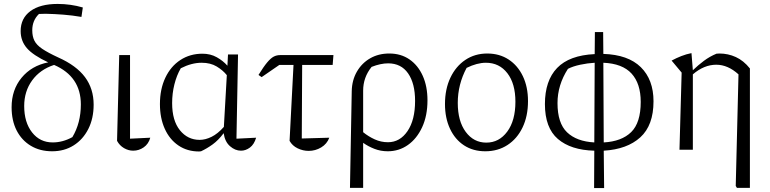

<svg xmlns="http://www.w3.org/2000/svg" viewBox="-20 -761 3914 976"><path d="M245 8Q183 8 136.5 -20Q90 -48 64.5 -98Q39 -148 39 -216Q39 -304 89.5 -365.5Q140 -427 225 -444Q148 -480 116.5 -516.5Q85 -553 85 -603Q85 -668 134.5 -704.5Q184 -741 273 -741Q306 -741 338 -736.5Q370 -732 401 -723L394 -675Q347 -683 302 -686.5Q257 -690 212 -691Q204 -691 195.5 -690.5Q187 -690 178 -690Q144 -657 144 -607Q144 -576 155 -554Q166 -532 195 -512.5Q224 -493 276 -469Q368 -428 412 -369Q456 -310 456 -229Q456 -159 429 -105.5Q402 -52 354.5 -22Q307 8 245 8ZM103 -222Q103 -139 143 -88Q183 -37 248 -37Q299 -37 348 -64Q391 -136 391 -230Q391 -372 255 -431Q184 -408 143.5 -352.5Q103 -297 103 -222Z M575 -45 586 -481H641V-56L744 -61Q735 -29 710.5 -12Q686 5 657 5Q633 5 610.5 -8Q588 -21 575 -45Z M1002 8Q998 9 992 9Q932 9 887 -21.5Q842 -52 817.5 -106.5Q793 -161 793 -232Q793 -308 820.5 -366Q848 -424 897 -456Q946 -488 1009 -488Q1050 -488 1082 -470Q1114 -452 1136 -427L1139 -484H1190L1182 -56L1282 -61Q1272 -27 1250.5 -11Q1229 5 1205 5Q1175 5 1149 -18Q1123 -41 1117 -84Q1090 -48 1061 -27Q1032 -6 1002 8ZM855 -237Q855 -148 894.5 -99Q934 -50 995 -50Q1024 -50 1055.5 -65.5Q1087 -81 1118 -116L1133 -379Q1113 -404 1081.5 -423Q1050 -442 1005 -442Q954 -442 899 -414Q878 -378 866.5 -332Q855 -286 855 -237Z M1310 -369 1294 -380Q1320 -422 1338 -443.5Q1356 -465 1371 -473Q1386 -481 1405 -481H1675L1671 -431H1516L1514 -57L1654 -61Q1642 -29 1612.5 -11.5Q1583 6 1549 6Q1520 6 1493 -7Q1466 -20 1452 -45L1472 -431H1400Z M1759 194 1768 -297Q1769 -353 1794 -396.5Q1819 -440 1861.5 -464.5Q1904 -489 1959 -489Q2018 -489 2061.5 -459Q2105 -429 2129 -375.5Q2153 -322 2153 -251Q2153 -173 2126 -114.5Q2099 -56 2053.5 -24Q2008 8 1951 8Q1915 8 1883 -4.5Q1851 -17 1826 -35V194ZM1826 -300V-89Q1853 -67 1885 -52.5Q1917 -38 1952 -38Q2013 -38 2051.5 -94.5Q2090 -151 2090 -248Q2090 -337 2054.5 -388Q2019 -439 1953 -439Q1915 -439 1869 -421Q1826 -368 1826 -300Z M2447 8Q2385 8 2339 -22Q2293 -52 2267.5 -106.5Q2242 -161 2242 -232Q2242 -308 2269.5 -366Q2297 -424 2345.5 -456.5Q2394 -489 2457 -489Q2519 -489 2565.5 -458.5Q2612 -428 2638 -373.5Q2664 -319 2664 -247Q2664 -171 2636.5 -113.5Q2609 -56 2560 -24Q2511 8 2447 8ZM2452 -36Q2517 -36 2558.5 -92Q2600 -148 2600 -244Q2600 -336 2559 -389Q2518 -442 2450 -442Q2405 -442 2352 -416Q2307 -332 2307 -238Q2307 -145 2347.5 -90.5Q2388 -36 2452 -36Z M3000 195 3001 5Q2882 2 2816 -54.5Q2750 -111 2750 -232Q2750 -351 2812 -415.5Q2874 -480 3003 -486L3004 -598H3046L3047 -487Q3173 -483 3237.5 -419.5Q3302 -356 3302 -246Q3302 -124 3235 -63Q3168 -2 3049 5L3051 195ZM3237 -243Q3237 -336 3190.5 -387Q3144 -438 3047 -442L3049 -37Q3140 -42 3188.5 -89.5Q3237 -137 3237 -243ZM2814 -237Q2814 -135 2862.5 -88.5Q2911 -42 3001 -37L3003 -442Q2967 -440 2929.5 -432Q2892 -424 2867 -411Q2814 -329 2814 -237Z M3434 0 3445 -392 3394 -453Q3418 -466 3443.5 -476Q3469 -486 3495 -491L3502 -404Q3529 -430 3558.5 -452Q3588 -474 3622 -488Q3629 -489 3637 -489Q3681 -489 3720.5 -471Q3760 -453 3792 -413V194H3726L3720 184L3734 -383Q3680 -432 3621 -432Q3559 -432 3502 -383V0Z"/></svg>

Font: Piazzolla Light
Style: Regular
Weight: 300
Designer: Juan Pablo del Peral
Foundry: Huerta Tipografica
Version: Version 1.330